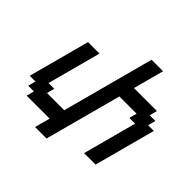

<svg xmlns="http://www.w3.org/2000/svg" viewBox="-234 -1114 1477 1477"><g transform="rotate(45 504.5 -375.0)"><path d="M341.3 125H466.3Q494.1 21 550 -187.3Q606 -395.5 633.8 -500H821.3L804.7 -437.5H867.2L750 0H875Q897 -83 941.9 -250Q986.8 -417 1008.8 -500H946.3L963.4 -562.5H900.9L917.5 -625H667.5Q678.7 -667 700.9 -750Q723.1 -833 734.4 -875H609.4L408.7 -125H221.2L237.8 -187.5H175.3L292.5 -625H167.5Q145.5 -542 100.8 -375Q56.2 -208 33.7 -125H96.2L79.1 -62.5H141.6L125 0H375Q369.1 21 357.9 62.5Q346.7 104 341.3 125Z"/></g></svg>

Font: Faithful 32x
Style: Oblique
Weight: 400
Foundry: Faithful Resource Pack
Version: Version 1.0; January 27, 2023